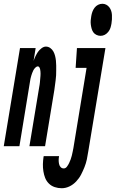

<svg xmlns="http://www.w3.org/2000/svg" viewBox="-66 -775 614 1018"><path d="M-46 0 40 -520H123L112 -452Q116 -464 122 -476.5Q128 -489 135 -499.5Q142 -510 154 -519Q166 -528 177 -528Q190 -528 200.5 -520.5Q211 -513 217 -502Q223 -491 226 -479Q229 -467 230.5 -454Q232 -441 232 -428Q232 -415 232 -402Q232 -389 231.5 -376Q231 -363 229 -349.5Q227 -336 225.5 -323Q224 -310 222 -297L173 0H90L142 -314Q143 -320 144 -325.5Q145 -331 145.5 -337Q146 -343 146.5 -349Q147 -355 147.5 -360.5Q148 -366 148.5 -372Q149 -378 149 -384Q149 -390 148.5 -395.5Q148 -401 147 -406.5Q146 -412 143 -417.5Q140 -423 135 -423Q128 -423 121.5 -416.5Q115 -410 111 -402.5Q107 -395 104.5 -387.5Q102 -380 99.5 -372.5Q97 -365 95.5 -357Q94 -349 93 -342L37 0ZM467 -585Q456 -585 445.5 -590Q435 -595 429 -603.5Q423 -612 420 -622.5Q417 -633 415.5 -644.5Q414 -656 415 -667.5Q416 -679 418 -690Q420 -702 424 -713Q428 -724 435.5 -734Q443 -744 454 -749.5Q465 -755 477 -755Q488 -755 497.5 -750Q507 -745 513.5 -736.5Q520 -728 523.5 -717.5Q527 -707 527.5 -695.5Q528 -684 527.5 -672.5Q527 -661 525 -650Q523 -638 519.5 -627Q516 -616 508 -606Q500 -596 489.5 -590.5Q479 -585 467 -585ZM261 223Q242 223 224 217Q206 211 193 198Q180 185 173.5 168.5Q167 152 164 133Q161 114 161.5 95Q162 76 165 56L166 53H247V54Q245 64 245 74Q245 84 247 94Q249 104 255.5 111Q262 118 272 118Q282 118 289 108.5Q296 99 300.5 89.5Q305 80 308.5 70.5Q312 61 314.5 51Q317 41 319 31Q321 21 323 11L393 -415H335L342 -520H493L402 28Q399 49 394.5 70Q390 91 382 111Q374 131 364 150.5Q354 170 338 187Q322 204 302 213.5Q282 223 261 223Z"/></svg>

Font: Iosevka Term Curly Extrabold
Style: Italic
Weight: 800
Italic angle: -9°
Designer: Belleve Invis
Foundry: Belleve Invis
Version: Version 32.3.0